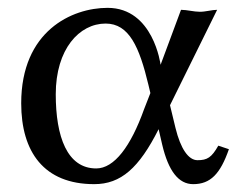

<svg xmlns="http://www.w3.org/2000/svg" viewBox="-20 -459 607 489"><path d="M413 -191 533 -434C520 -434 504 -429 489 -429C474 -429 456 -434 441 -434L389 -294C389 -294 371 -439 254 -439C163 -439 34 -380 34 -196C34 -72 92 10 220 10C288 10 334 -31 384 -130L393 -91C409 -23 435 10 472 10C516 10 541 -16 563 -79L536 -88C519 -58 508 -51 483 -51C460 -51 440 -80 427 -133ZM363 -222 347 -181C313 -86 271 -30 225 -30C151 -30 122 -111 122 -219C122 -334 182 -399 249 -399C309 -399 335 -339 358 -243Z"/></svg>

Font: Libertinus Sans
Style: Regular
Weight: 400
Designer: Philipp H. Poll, Khaled Hosny
Foundry: Caleb Maclennan
Version: Version 7.050;RELEASE